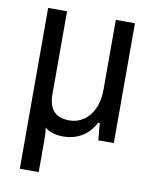

<svg xmlns="http://www.w3.org/2000/svg" viewBox="-81 -588 668 830"><g transform="rotate(10 253.5 -173.0)"><path d="M63 180V-526H146V-163Q146 -135 152.5 -116Q159 -97 170.5 -85.5Q182 -74 199 -68.5Q216 -63 238 -63Q271 -63 299 -81.5Q327 -100 343.5 -135.5Q360 -171 360 -222V-526H444V0H376L369 -75H362Q346 -44 324 -25.5Q302 -7 276.5 1.5Q251 10 222 10Q199 10 178 4Q157 -2 142 -15Q145 -2 145.5 15.5Q146 33 146 48V180Z"/></g></svg>

Font: Archivo SemiCondensed
Style: Regular
Weight: 400
Width: 4
Designer: Hector Gatti
Foundry: Omnibus-Type
Version: Version 2.001